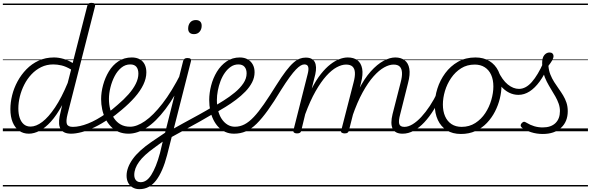

<svg xmlns="http://www.w3.org/2000/svg" viewBox="-20 -923 4154 1350"><path d="M183 17Q143 17 114 -4Q85 -25 69 -63.5Q53 -102 53 -156Q53 -203 65.5 -253.5Q78 -304 103.5 -351Q129 -398 166 -436Q203 -474 251.5 -496.5Q300 -519 360 -519Q392 -519 426.5 -509Q461 -499 491 -480L594 -883Q597 -894 603.5 -898.5Q610 -903 623 -903Q640 -903 645.5 -896.5Q651 -890 648 -878L455 -120Q443 -73 450 -52Q457 -31 492 -31Q501 -31 504.5 -23.5Q508 -16 507 -7Q506 2 499.5 9.5Q493 17 481 17Q453 17 435 9Q417 1 407 -15Q397 -31 395.5 -53Q394 -75 399 -104L417 -184Q378 -112 338 -68Q298 -24 258.5 -3.5Q219 17 183 17ZM195 -33Q234 -33 277.5 -66Q321 -99 367 -167.5Q413 -236 456 -340L480 -434Q443 -456 412.5 -463Q382 -470 355 -470Q308 -470 269.5 -451Q231 -432 201 -400Q171 -368 150.5 -327.5Q130 -287 119.5 -244Q109 -201 109 -160Q109 -123 118.5 -94.5Q128 -66 147 -49.5Q166 -33 195 -33ZM0 378H632V388H0ZM0 -20H632V0H0ZM0 -505H632V-500H0ZM0 -898H632V-888H0Z M480 17Q468 17 463.5 9.5Q459 2 461.5 -7Q464 -16 472.5 -23.5Q481 -31 493 -31Q539 -31 599 -54.5Q659 -78 727 -126Q735 -131 741 -128Q747 -125 751 -117Q755 -109 754 -101Q753 -93 746 -88Q694 -52 645 -28.5Q596 -5 554 6Q512 17 480 17ZM632 378V388ZM632 -20V0ZM632 -505V-500ZM632 -898V-888Z M726 -123Q747 -136 767 -152Q787 -168 806 -185Q851 -223 884 -260.5Q917 -298 935 -334.5Q953 -371 953 -405Q953 -436 939 -453Q925 -470 896 -470Q885 -470 880.5 -477Q876 -484 877.5 -494Q879 -504 886.5 -511.5Q894 -519 906 -519Q940 -519 963 -506Q986 -493 997.5 -469.5Q1009 -446 1009 -414Q1009 -372 988 -328Q967 -284 928 -239.5Q889 -195 835 -150Q814 -132 792 -115Q770 -98 747 -83ZM632 378H1076V388H632ZM632 -20H1076V0H632ZM632 -505H1076V-500H632ZM632 -898H1076V-888H632Z M884 17Q845 17 814 4Q783 -9 760 -33Q737 -57 721.5 -88Q706 -119 698.5 -154.5Q691 -190 691 -226Q691 -274 705 -325.5Q719 -377 745.5 -421Q772 -465 812.5 -492Q853 -519 907 -519Q917 -519 921 -511.5Q925 -504 923.5 -494Q922 -484 915 -477Q908 -470 896 -470Q861 -470 833 -447Q805 -424 786 -387.5Q767 -351 756.5 -308.5Q746 -266 746 -227Q746 -189 755 -154Q764 -119 782 -91.5Q800 -64 828 -48Q856 -32 895 -32Q942 -32 999.5 -71.5Q1057 -111 1122 -194.5Q1187 -278 1254 -410Q1258 -419 1266.5 -417.5Q1275 -416 1280.5 -409Q1286 -402 1281 -391Q1212 -246 1143.5 -156Q1075 -66 1010 -24.5Q945 17 884 17ZM1076 378V388ZM1076 -20V0ZM1076 -505V-500ZM1076 -898V-888Z M960 407Q933 407 912.5 395Q892 383 881 361.5Q870 340 870 312Q870 284 881 254.5Q892 225 913.5 195Q935 165 967.5 135.5Q1000 106 1042 77Q1067 60 1091.5 43.5Q1116 27 1141 10L1268 -495Q1272 -506 1278.5 -510.5Q1285 -515 1298 -515Q1314 -515 1320 -509Q1326 -503 1322 -490L1155 167Q1140 225 1120.5 270Q1101 315 1077.5 345.5Q1054 376 1025 391.5Q996 407 960 407ZM969 358Q990 358 1008.5 345.5Q1027 333 1043.5 307Q1060 281 1075.5 243Q1091 205 1105 153L1124 73Q1108 84 1092.5 95.5Q1077 107 1062 118Q1027 143 1001 167Q975 191 958 214.5Q941 238 932.5 261Q924 284 924 308Q924 322 929 333.5Q934 345 944 351.5Q954 358 969 358ZM1344 -683Q1324 -683 1313.5 -693Q1303 -703 1303 -722Q1303 -748 1317 -765Q1331 -782 1357 -782Q1376 -782 1387 -772Q1398 -762 1398 -742Q1398 -717 1383.5 -700Q1369 -683 1344 -683ZM1076 378H1392V388H1076ZM1076 -20H1392V0H1076ZM1076 -505H1392V-500H1076ZM1076 -898H1392V-888H1076Z M1489 -129Q1441 -100 1385.5 -69Q1330 -38 1273 -7Q1216 24 1162 54Q1156 58 1151 53Q1146 48 1143.5 39Q1141 30 1145 20.5Q1149 11 1160 4Q1214 -27 1269.5 -57Q1325 -87 1378.5 -116.5Q1432 -146 1480 -175Q1486 -179 1491 -174.5Q1496 -170 1498.5 -161Q1501 -152 1499 -143Q1497 -134 1489 -129ZM1392 378V388ZM1392 -20V0ZM1392 -505V-500ZM1392 -898V-888Z M1474 -168Q1511 -190 1552.5 -216Q1594 -242 1631 -272.5Q1668 -303 1691 -337Q1714 -371 1714 -407Q1714 -436 1699.5 -453Q1685 -470 1656 -470Q1646 -470 1641.5 -477Q1637 -484 1638 -494Q1639 -504 1646 -511.5Q1653 -519 1665 -519Q1699 -519 1722 -505.5Q1745 -492 1757.5 -469Q1770 -446 1770 -415Q1770 -378 1752.5 -344Q1735 -310 1705.5 -279.5Q1676 -249 1639.5 -221.5Q1603 -194 1564.5 -170.5Q1526 -147 1491 -127ZM1392 378H1836V388H1392ZM1392 -20H1836V0H1392ZM1392 -505H1836V-500H1392ZM1392 -898H1836V-888H1392Z M1625 17Q1592 17 1565 5Q1538 -7 1517 -28.5Q1496 -50 1481 -80Q1466 -110 1458.5 -145Q1451 -180 1451 -219Q1451 -269 1464.5 -321.5Q1478 -374 1505 -418.5Q1532 -463 1572.5 -491Q1613 -519 1667 -519Q1677 -519 1681 -511.5Q1685 -504 1683.5 -494Q1682 -484 1675 -477Q1668 -470 1656 -470Q1627 -470 1603.5 -454Q1580 -438 1561.5 -412Q1543 -386 1530.5 -353Q1518 -320 1511.5 -285.5Q1505 -251 1505 -220Q1505 -181 1513.5 -146.5Q1522 -112 1539 -86.5Q1556 -61 1579.5 -46.5Q1603 -32 1632 -32Q1667 -32 1699 -48.5Q1731 -65 1764.5 -100.5Q1798 -136 1836 -191Q1874 -246 1922 -323Q1961 -385 1990.5 -423.5Q2020 -462 2043.5 -482.5Q2067 -503 2087.5 -510.5Q2108 -518 2129 -518Q2139 -518 2143 -510.5Q2147 -503 2145.5 -494Q2144 -485 2137.5 -477.5Q2131 -470 2119 -470Q2108 -470 2094 -462Q2080 -454 2061 -434.5Q2042 -415 2016 -379.5Q1990 -344 1956 -290Q1906 -207 1864 -148.5Q1822 -90 1784.5 -53Q1747 -16 1708.5 0.5Q1670 17 1625 17ZM1836 378H1961V388H1836ZM1836 -20H1961V0H1836ZM1836 -505H1961V-500H1836ZM1836 -898H1961V-888H1836Z M2068 15Q2056 15 2048.5 10Q2041 5 2043 -6L2143 -401Q2152 -435 2147 -452.5Q2142 -470 2121 -470Q2111 -470 2106.5 -477.5Q2102 -485 2104 -494Q2106 -503 2113 -510.5Q2120 -518 2130 -518Q2154 -518 2169.5 -510Q2185 -502 2193 -487Q2201 -472 2202 -450Q2203 -428 2197 -401L2172 -300Q2203 -361 2236.5 -403Q2270 -445 2303 -470.5Q2336 -496 2367 -507.5Q2398 -519 2425 -519Q2467 -519 2493 -499.5Q2519 -480 2526.5 -440Q2534 -400 2518 -339L2433 -4Q2430 6 2423.5 10.5Q2417 15 2403 15Q2391 15 2383 10Q2375 5 2379 -5L2466 -343Q2477 -384 2475.5 -412Q2474 -440 2459 -454.5Q2444 -469 2413 -469Q2383 -469 2347.5 -450Q2312 -431 2274.5 -389.5Q2237 -348 2199 -281.5Q2161 -215 2126 -120L2098 -4Q2096 6 2089 10.5Q2082 15 2068 15ZM2810 17Q2784 17 2766.5 8Q2749 -1 2740.5 -19Q2732 -37 2732 -62Q2732 -87 2740 -120L2797 -343Q2808 -384 2806.5 -412Q2805 -440 2791 -454.5Q2777 -469 2747 -469Q2717 -469 2681 -449Q2645 -429 2606.5 -386Q2568 -343 2530 -274Q2492 -205 2458 -107H2434Q2463 -215 2502.5 -293Q2542 -371 2587 -421Q2632 -471 2676.5 -495Q2721 -519 2759 -519Q2799 -519 2825 -499.5Q2851 -480 2858 -440Q2865 -400 2849 -339L2794 -120Q2781 -73 2787 -52Q2793 -31 2823 -31Q2833 -31 2836.5 -23.5Q2840 -16 2838.5 -7Q2837 2 2830 9.5Q2823 17 2810 17ZM1961 378H2963V388H1961ZM1961 -20H2963V0H1961ZM1961 -505H2963V-500H1961ZM1961 -898H2963V-888H1961Z M2811 17Q2801 17 2796 9.5Q2791 2 2792 -7Q2793 -16 2801 -23.5Q2809 -31 2824 -31Q2851 -31 2881.5 -49.5Q2912 -68 2942.5 -101Q2973 -134 3002.5 -178.5Q3032 -223 3057 -276Q3062 -286 3070.5 -286Q3079 -286 3085.5 -279.5Q3092 -273 3088 -263Q3062 -203 3030.5 -152Q2999 -101 2963.5 -63Q2928 -25 2889.5 -4Q2851 17 2811 17ZM2963 378V388ZM2963 -20V0ZM2963 -505V-500ZM2963 -898V-888Z M3221 19Q3162 19 3121 -7Q3080 -33 3058.5 -79.5Q3037 -126 3037 -186Q3037 -242 3055.5 -300.5Q3074 -359 3110.5 -408.5Q3147 -458 3200 -488.5Q3253 -519 3323 -519Q3380 -519 3421 -494Q3462 -469 3484 -424Q3506 -379 3506 -320Q3506 -277 3494.5 -230Q3483 -183 3460.5 -139Q3438 -95 3404 -59Q3370 -23 3324 -2Q3278 19 3221 19ZM3226 -31Q3280 -31 3322 -58Q3364 -85 3392 -127.5Q3420 -170 3434.5 -220Q3449 -270 3449 -315Q3449 -362 3433.5 -396.5Q3418 -431 3388.5 -450Q3359 -469 3318 -469Q3264 -469 3222.5 -443Q3181 -417 3152 -374.5Q3123 -332 3108.5 -283Q3094 -234 3094 -188Q3094 -141 3109.5 -105.5Q3125 -70 3154.5 -50.5Q3184 -31 3226 -31ZM2963 378H3564V388H2963ZM2963 -20H3564V0H2963ZM2963 -505H3564V-500H2963ZM2963 -898H3564V-888H2963Z M3625 -256Q3591 -256 3559.5 -271.5Q3528 -287 3499.5 -320Q3471 -353 3446 -406Q3442 -417 3448.5 -425.5Q3455 -434 3465.5 -435.5Q3476 -437 3481 -426Q3512 -360 3550.5 -329Q3589 -298 3629 -298Q3677 -298 3719.5 -346.5Q3762 -395 3801 -483Q3805 -492 3813 -493.5Q3821 -495 3827.5 -491.5Q3834 -488 3837.5 -480.5Q3841 -473 3836 -462Q3808 -396 3774.5 -350Q3741 -304 3703.5 -280Q3666 -256 3625 -256ZM3565 378V388ZM3565 -20V0ZM3565 -505V-500ZM3565 -898V-888Z M3796 19Q3753 19 3714 6.5Q3675 -6 3650 -25Q3641 -33 3641 -41.5Q3641 -50 3649 -58Q3658 -67 3664.5 -67Q3671 -67 3682 -60Q3708 -44 3736.5 -35.5Q3765 -27 3796 -27Q3854 -27 3885.5 -57.5Q3917 -88 3917 -142Q3917 -169 3908 -194.5Q3899 -220 3885 -244.5Q3871 -269 3855 -295Q3839 -321 3824.5 -349Q3810 -377 3801 -409.5Q3792 -442 3792 -480Q3792 -518 3807.5 -536Q3823 -554 3844 -554Q3858 -554 3865 -546.5Q3872 -539 3872 -529Q3872 -516 3863 -499.5Q3854 -483 3836 -460Q3839 -426 3850 -398.5Q3861 -371 3876.5 -346.5Q3892 -322 3908.5 -299Q3925 -276 3939.5 -252Q3954 -228 3963 -201Q3972 -174 3972 -141Q3972 -68 3925 -24.5Q3878 19 3796 19ZM3564 378H4114V388H3564ZM3564 -20H4114V0H3564ZM3564 -505H4114V-500H3564ZM3564 -898H4114V-888H3564Z"/></svg>

Font: Playwrite DE SAS Guides
Style: Regular
Weight: 400
Designer: Veronika Burian, José Scaglione
Foundry: TypeTogether
Version: Version 1.003